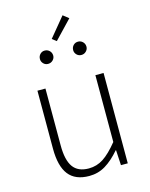

<svg xmlns="http://www.w3.org/2000/svg" viewBox="-133 -990 850 1088"><g transform="rotate(-15 291.5 -446.5)"><path d="M94 -190V-530H141V-196Q141 -110 170 -69.5Q199 -29 262 -29Q309 -29 348 -54.5Q387 -80 434 -138V-530H482V0H442L437 -89H435Q392 -39 349 -13Q306 13 254 13Q172 13 133 -37Q94 -87 94 -190ZM154 -699Q154 -716 165 -727.5Q176 -739 192 -739Q209 -739 220.5 -727.5Q232 -716 232 -699Q232 -684 220.5 -672.5Q209 -661 192 -661Q176 -661 165 -672.5Q154 -684 154 -699ZM248 -792 342 -906 375 -880 273 -773ZM349 -699Q349 -716 360 -727.5Q371 -739 388 -739Q404 -739 415.5 -727.5Q427 -716 427 -699Q427 -684 415.5 -672.5Q404 -661 388 -661Q371 -661 360 -672.5Q349 -684 349 -699Z"/></g></svg>

Font: Merged Yaku Han JP ExtraLight
Style: Regular
Weight: 250
Designer: Ryoko NISHIZUKA 西塚涼子 (kana, bopomofo & ideographs); Paul D. Hunt (Latin, Greek & Cyrillic); Sandoll Communications 산돌커뮤니
Foundry: Adobe
Version: Version 2.004